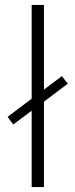

<svg xmlns="http://www.w3.org/2000/svg" viewBox="-20 -762 307 782"><path d="M256 -421 159 -348V0H109V-311L34 -255L11 -286L109 -360V-742H159V-397L232 -452Z"/></svg>

Font: mBank Light
Style: Regular
Weight: 300
Designer: Julieta Ulanovsky
Foundry: Julieta Ulanovsky
Version: Version 7.200;PS 007.200;hotconv 1.0.88;makeotf.lib2.5.64775